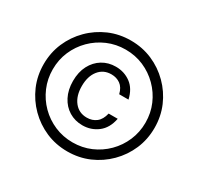

<svg xmlns="http://www.w3.org/2000/svg" viewBox="-166 -884 1232 1193"><g transform="rotate(30 450.0 -287.5)"><path d="M450 110Q367.5 110 295.8 79.2Q224.2 48.3 169.2 -6.7Q114.2 -61.7 83.3 -133.3Q52.5 -205 52.5 -287.5Q52.5 -370 83.3 -441.7Q114.2 -513.3 169.2 -568.3Q224.2 -623.3 295.8 -654.2Q367.5 -685 450 -685Q532.5 -685 604.2 -654.2Q675.8 -623.3 730.8 -568.3Q785.8 -513.3 816.7 -441.7Q847.5 -370 847.5 -287.5Q847.5 -205 816.7 -133.3Q785.8 -61.7 730.8 -6.7Q675.8 48.3 604.2 79.2Q532.5 110 450 110ZM450 45Q519.2 45 579.2 19.2Q639.2 -6.7 685 -52.5Q730.8 -98.3 756.7 -158.8Q782.5 -219.2 782.5 -287.5Q782.5 -356.7 756.7 -416.7Q730.8 -476.7 685 -522.5Q639.2 -568.3 579.2 -594.2Q519.2 -620 450 -620Q381.7 -620 321.2 -594.2Q260.8 -568.3 215 -522.5Q169.2 -476.7 143.3 -416.7Q117.5 -356.7 117.5 -287.5Q117.5 -219.2 143.3 -158.8Q169.2 -98.3 215 -52.5Q260.8 -6.7 321.2 19.2Q381.7 45 450 45ZM450 -77.5Q396.7 -77.5 354.2 -103.3Q311.7 -129.2 287.1 -176.7Q262.5 -224.2 262.5 -287.5Q262.5 -351.7 287.1 -398.8Q311.7 -445.8 354.2 -471.7Q396.7 -497.5 450 -497.5Q510.8 -497.5 557.1 -463.3Q603.3 -429.2 619.2 -359.2H552.5Q541.7 -403.3 514.2 -422.9Q486.7 -442.5 450 -442.5Q393.3 -442.5 359.6 -400.4Q325.8 -358.3 325.8 -287.5Q325.8 -217.5 359.6 -175Q393.3 -132.5 450 -132.5Q489.2 -132.5 517.1 -154.2Q545 -175.8 555.8 -222.5H620.8Q606.7 -150 559.2 -113.8Q511.7 -77.5 450 -77.5Z"/></g></svg>

Font: Funnel Sans Light Light
Style: Regular
Weight: 300
Version: Version 1.000